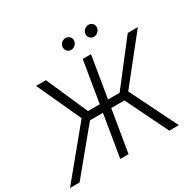

<svg xmlns="http://www.w3.org/2000/svg" viewBox="-218 -1118 1343 1325"><g transform="rotate(-30 453.5 -456.0)"><path d="M-27.3 0 283 -377.1 121.8 -727.3H201L345.5 -397.7H439.3L494 -727.3H560L505.3 -397.7H597.7L852.6 -727.3H933.2L653.8 -376.1L839.8 0H763.8L599.8 -335.6H495L439.3 0H373.2L429 -335.6H325.6L49 0ZM596.6 -871.1Q598.4 -880 603 -887.4Q607.6 -894.9 614.2 -900.4Q620.7 -905.9 628.6 -908.9Q636.4 -911.9 644.5 -911.9Q655.2 -911.9 663.9 -908Q672.6 -904.1 678.3 -897.4Q683.9 -890.6 686.3 -881.6Q688.6 -872.5 686.8 -861.9Q685.4 -853.7 681.1 -846.2Q676.8 -838.8 670.3 -833.3Q663.7 -827.8 655.5 -824.4Q647.4 -821 637.8 -821Q618.6 -821 605.8 -835.9Q593 -850.9 596.6 -871.1ZM414.8 -871.1Q416.2 -880 420.8 -887.4Q425.4 -894.9 432 -900.4Q438.6 -905.9 446.6 -908.9Q454.5 -911.9 462.7 -911.9Q473.4 -911.9 481.9 -908Q490.4 -904.1 496.1 -897.5Q501.8 -891 504.3 -881.7Q506.7 -872.5 505 -861.9Q503.9 -854 499.6 -846.6Q495.4 -839.1 488.8 -833.5Q482.2 -827.8 473.9 -824.4Q465.6 -821 456 -821Q436.4 -821 424.4 -836.3Q412.3 -851.6 414.8 -871.1Z"/></g></svg>

Font: Inter P Light
Style: Italic
Weight: 300
Italic angle: 9.39999°
Designer: Rasmus Andersson
Foundry: rsms
Version: Version 3.018;git-588b23468